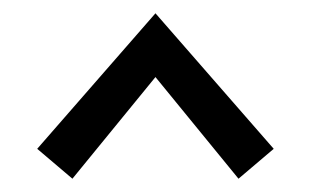

<svg xmlns="http://www.w3.org/2000/svg" viewBox="-20 -686 468 289"><path d="M89 -417 36 -462 214 -666 392 -462 339 -417 214 -570Z"/></svg>

Font: EauTestInfant Medium
Style: Regular
Weight: 500
Designer: Christian Thalmann (Catharsis Fonts)
Version: Version 0.001;PS 000.001;hotconv 1.0.88;makeotf.lib2.5.64775